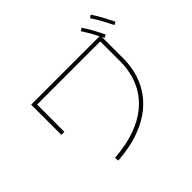

<svg xmlns="http://www.w3.org/2000/svg" viewBox="-197 -1100 1393 1393"><g transform="rotate(-45 500.0 -403.0)"><path d="M958 -673Q938 -715 916 -755Q894 -795 869 -833L890 -848Q917 -808 939 -767Q961 -726 981 -685ZM283 42 281 11Q409 1 499.5 -32.5Q590 -66 649 -115Q708 -164 741.5 -222Q775 -280 788.5 -339Q802 -398 802 -451V-662H154V-382H123V-692H825Q809 -724 791.5 -754.5Q774 -785 755 -814L776 -828Q802 -790 824 -749.5Q846 -709 865 -669L842 -658Q838 -667 833 -676V-451Q833 -395 818.5 -331.5Q804 -268 768.5 -206.5Q733 -145 670.5 -92.5Q608 -40 512.5 -4Q417 32 283 42Z"/></g></svg>

Font: Murecho ExtraLight
Style: Regular
Weight: 200
Designer: Neil Summerour
Foundry: Positype
Version: Version 1.010; ttfautohint (v1.8.3)